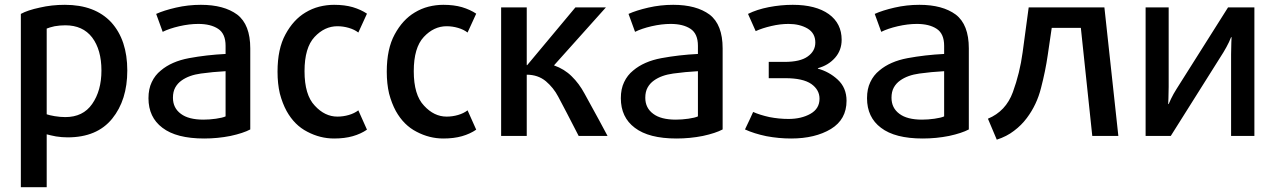

<svg xmlns="http://www.w3.org/2000/svg" viewBox="-20 -570 5346 805"><path d="M513.7 -274.4Q513.7 -402.3 446.3 -476.6Q377.9 -549.8 252 -549.8Q196.3 -549.8 146.5 -538.1Q95.7 -527.3 67.4 -511.7Q67.4 -269.5 67.4 214.8Q94.7 214.8 175.8 214.8Q175.8 159.2 175.8 -6.8Q189.5 -2.9 214.8 2Q239.3 5.9 263.7 5.9Q386.7 5.9 450.2 -72.3Q513.7 -150.4 513.7 -274.4ZM405.3 -274.4Q405.3 -189.5 366.2 -133.8Q328.1 -79.1 253.9 -79.1Q232.4 -79.1 209 -83Q186.5 -86.9 175.8 -90.8Q175.8 -210.9 175.8 -450.2Q187.5 -455.1 209 -460Q231.4 -463.9 253.9 -463.9Q327.1 -463.9 366.2 -413.1Q405.3 -361.3 405.3 -274.4Z M1029.3 -27.3Q1029.3 -112.3 1029.3 -367.2Q1029.3 -466.8 974.6 -508.8Q918.9 -549.8 822.3 -549.8Q768.6 -549.8 717.8 -538.1Q667 -526.4 634.8 -511.7Q643.6 -487.3 662.1 -436.5Q689.5 -450.2 731.4 -460Q773.4 -469.7 811.5 -469.7Q863.3 -469.7 894.5 -449.2Q925.8 -428.7 925.8 -377.9Q925.8 -366.2 925.8 -343.8Q845.7 -339.8 772.5 -326.2Q699.2 -312.5 654.3 -274.4Q629.9 -254.9 616.2 -225.6Q602.5 -197.3 602.5 -158.2Q602.5 -78.1 661.1 -34.2Q719.7 10.7 835.9 10.7Q892.6 10.7 946.3 0Q1000 -11.7 1029.3 -27.3ZM925.8 -82Q913.1 -76.2 885.7 -72.3Q858.4 -68.4 833 -68.4Q770.5 -68.4 738.3 -92.8Q705.1 -117.2 705.1 -160.2Q705.1 -185.5 714.8 -203.1Q724.6 -220.7 741.2 -232.4Q772.5 -254.9 822.3 -261.7Q872.1 -268.6 925.8 -271.5Q925.8 -208 925.8 -82Z M1518.6 -26.4Q1509.8 -45.9 1482.4 -107.4Q1465.8 -94.7 1442.4 -87.9Q1418.9 -81.1 1394.5 -81.1Q1341.8 -81.1 1299.8 -127Q1256.8 -171.9 1256.8 -271.5Q1256.8 -370.1 1298.8 -415Q1340.8 -460 1394.5 -460Q1418.9 -460 1442.4 -453.1Q1465.8 -446.3 1482.4 -433.6Q1495.1 -460 1518.6 -512.7Q1494.1 -529.3 1459 -540Q1424.8 -549.8 1380.9 -549.8Q1349.6 -549.8 1318.4 -542Q1288.1 -534.2 1260.7 -517.6Q1210 -487.3 1176.8 -425.8Q1143.6 -365.2 1143.6 -269.5Q1143.6 -218.8 1153.3 -177.7Q1164.1 -136.7 1181.6 -104.5Q1214.8 -44.9 1268.6 -17.6Q1322.3 10.7 1380.9 10.7Q1424.8 10.7 1459 1Q1493.2 -8.8 1518.6 -26.4Z M1976.6 -26.4Q1967.8 -45.9 1940.4 -107.4Q1923.8 -94.7 1900.4 -87.9Q1877 -81.1 1852.5 -81.1Q1799.8 -81.1 1757.8 -127Q1714.8 -171.9 1714.8 -271.5Q1714.8 -370.1 1756.8 -415Q1798.8 -460 1852.5 -460Q1877 -460 1900.4 -453.1Q1923.8 -446.3 1940.4 -433.6Q1953.1 -460 1976.6 -512.7Q1952.1 -529.3 1917 -540Q1882.8 -549.8 1838.9 -549.8Q1807.6 -549.8 1776.4 -542Q1746.1 -534.2 1718.8 -517.6Q1668 -487.3 1634.8 -425.8Q1601.6 -365.2 1601.6 -269.5Q1601.6 -218.8 1611.3 -177.7Q1622.1 -136.7 1639.6 -104.5Q1672.9 -44.9 1726.6 -17.6Q1780.3 10.7 1838.9 10.7Q1882.8 10.7 1917 1Q1951.2 -8.8 1976.6 -26.4Z M2527.3 0Q2503.9 -44.9 2430.7 -177.7Q2408.2 -219.7 2377 -250Q2346.7 -280.3 2302.7 -295.9Q2375 -377 2520.5 -539.1Q2488.3 -539.1 2392.6 -539.1Q2341.8 -478.5 2190.4 -296.9Q2190.4 -296.9 2188.5 -296.9Q2188.5 -357.4 2188.5 -539.1Q2162.1 -539.1 2081.1 -539.1Q2081.1 -404.3 2081.1 0Q2107.4 0 2188.5 0Q2188.5 -64.5 2188.5 -256.8Q2235.4 -256.8 2268.6 -229.5Q2300.8 -202.1 2320.3 -165Q2349.6 -110.4 2406.2 0Q2436.5 0 2527.3 0Z M3009.8 -27.3Q3009.8 -112.3 3009.8 -367.2Q3009.8 -466.8 2955.1 -508.8Q2899.4 -549.8 2802.7 -549.8Q2749 -549.8 2698.2 -538.1Q2647.5 -526.4 2615.2 -511.7Q2624 -487.3 2642.6 -436.5Q2669.9 -450.2 2711.9 -460Q2753.9 -469.7 2792 -469.7Q2843.8 -469.7 2875 -449.2Q2906.2 -428.7 2906.2 -377.9Q2906.2 -366.2 2906.2 -343.8Q2826.2 -339.8 2752.9 -326.2Q2679.7 -312.5 2634.8 -274.4Q2610.4 -254.9 2596.7 -225.6Q2583 -197.3 2583 -158.2Q2583 -78.1 2641.6 -34.2Q2700.2 10.7 2816.4 10.7Q2873 10.7 2926.8 0Q2980.5 -11.7 3009.8 -27.3ZM2906.2 -82Q2893.6 -76.2 2866.2 -72.3Q2838.9 -68.4 2813.5 -68.4Q2751 -68.4 2718.8 -92.8Q2685.5 -117.2 2685.5 -160.2Q2685.5 -185.5 2695.3 -203.1Q2705.1 -220.7 2721.7 -232.4Q2752.9 -254.9 2802.7 -261.7Q2852.5 -268.6 2906.2 -271.5Q2906.2 -208 2906.2 -82Z M3529.3 -147.5Q3529.3 -202.1 3492.2 -236.3Q3456.1 -269.5 3409.2 -282.2Q3409.2 -282.2 3409.2 -284.2Q3453.1 -295.9 3481.4 -328.1Q3508.8 -359.4 3508.8 -403.3Q3508.8 -471.7 3455.1 -510.7Q3400.4 -549.8 3303.7 -549.8Q3253.9 -549.8 3203.1 -540Q3153.3 -530.3 3116.2 -511.7Q3127 -487.3 3148.4 -439.5Q3175.8 -452.1 3213.9 -460.9Q3251 -469.7 3286.1 -469.7Q3333 -469.7 3366.2 -450.2Q3398.4 -430.7 3398.4 -391.6Q3398.4 -355.5 3366.2 -333Q3335 -310.5 3269.5 -310.5Q3247.1 -310.5 3203.1 -310.5Q3203.1 -293.9 3203.1 -242.2Q3220.7 -242.2 3272.5 -242.2Q3346.7 -242.2 3381.8 -217.8Q3416 -193.4 3416 -156.2Q3416 -114.3 3377.9 -92.8Q3339.8 -71.3 3286.1 -71.3Q3246.1 -71.3 3206.1 -79.1Q3166 -87.9 3137.7 -100.6Q3127 -76.2 3103.5 -27.3Q3141.6 -9.8 3193.4 1Q3245.1 10.7 3296.9 10.7Q3397.5 10.7 3463.9 -29.3Q3529.3 -69.3 3529.3 -147.5Z M4042 -27.3Q4042 -112.3 4042 -367.2Q4042 -466.8 3987.3 -508.8Q3931.6 -549.8 3835 -549.8Q3781.2 -549.8 3730.5 -538.1Q3679.7 -526.4 3647.5 -511.7Q3656.2 -487.3 3674.8 -436.5Q3702.1 -450.2 3744.1 -460Q3786.1 -469.7 3824.2 -469.7Q3876 -469.7 3907.2 -449.2Q3938.5 -428.7 3938.5 -377.9Q3938.5 -366.2 3938.5 -343.8Q3858.4 -339.8 3785.2 -326.2Q3711.9 -312.5 3667 -274.4Q3642.6 -254.9 3628.9 -225.6Q3615.2 -197.3 3615.2 -158.2Q3615.2 -78.1 3673.8 -34.2Q3732.4 10.7 3848.6 10.7Q3905.3 10.7 3959 0Q4012.7 -11.7 4042 -27.3ZM3938.5 -82Q3925.8 -76.2 3898.4 -72.3Q3871.1 -68.4 3845.7 -68.4Q3783.2 -68.4 3751 -92.8Q3717.8 -117.2 3717.8 -160.2Q3717.8 -185.5 3727.5 -203.1Q3737.3 -220.7 3753.9 -232.4Q3785.2 -254.9 3835 -261.7Q3884.8 -268.6 3938.5 -271.5Q3938.5 -208 3938.5 -82Z M4668.9 0Q4654.3 -134.8 4610.4 -539.1Q4531.2 -539.1 4293 -539.1Q4287.1 -492.2 4267.6 -350.6Q4255.9 -263.7 4226.6 -183.6Q4197.3 -103.5 4122.1 -72.3Q4134.8 -43 4159.2 15.6Q4201.2 2 4231.4 -21.5Q4262.7 -44.9 4285.2 -75.2Q4327.1 -130.9 4344.7 -201.2Q4363.3 -272.5 4373 -339.8Q4378.9 -377.9 4389.6 -453.1Q4419.9 -453.1 4511.7 -453.1Q4523.4 -339.8 4559.6 0Q4586.9 0 4668.9 0Z M5239.3 0Q5239.3 -134.8 5239.3 -539.1Q5210.9 -539.1 5128.9 -539.1Q5075.2 -453.1 4913.1 -197.3Q4899.4 -175.8 4889.6 -155.3Q4879.9 -133.8 4879.9 -133.8Q4878.9 -133.8 4877.9 -133.8Q4877.9 -133.8 4878.9 -157.2Q4879.9 -181.6 4879.9 -206.1Q4879.9 -317.4 4879.9 -539.1Q4855.5 -539.1 4783.2 -539.1Q4783.2 -404.3 4783.2 0Q4809.6 0 4888.7 0Q4944.3 -87.9 5109.4 -350.6Q5123 -373 5132.8 -393.6Q5141.6 -414.1 5141.6 -414.1Q5142.6 -414.1 5143.6 -414.1Q5143.6 -414.1 5142.6 -390.6Q5141.6 -368.2 5141.6 -342.8Q5141.6 -228.5 5141.6 0Q5166 0 5239.3 0Z"/></svg>

Font: DaxlinePro-Medium
Style: Medium
Weight: 400
Designer: Hans Reichel
Version: Version 7.502; 2006